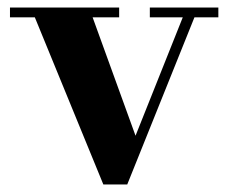

<svg xmlns="http://www.w3.org/2000/svg" viewBox="-20 -480 608 510"><path d="M560 -460V-434H496.5L318 10H254.5L72.5 -434H6.5V-460H296.5V-434H226L340 -119.5L465.5 -434H378V-460Z"/></svg>

Font: Bodoni Moda 9pt
Style: Bold
Weight: 700
Designer: Owen Earl
Foundry: indestructible type
Version: Version 2.005